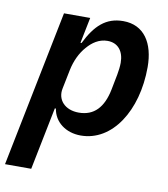

<svg xmlns="http://www.w3.org/2000/svg" viewBox="-101 -604 764 873"><g transform="rotate(10 280.5 -167.0)"><path d="M-19 200H102L160 -89H165C174 -29 227 12 297 12C442 12 543 -145 543 -347C543 -457 495 -534 398 -534C318 -534 270 -488 228 -403H223L247 -522H126ZM270 -89C206 -89 168 -131 179 -184L197 -273C206 -316 224 -355 250 -384C273 -411 304 -433 343 -433C392 -433 419 -398 419 -345C419 -329 416 -305 413 -290L399 -218C382 -133 340 -89 270 -89Z"/></g></svg>

Font: Braiins Sans SemiBold
Style: Italic
Weight: 600
Italic angle: -11.31°
Designer: Mike Abbink, Paul van der Laan, Pieter van Rosmalen, Jiri Chlebus, Lubos Buracinsky
Foundry: Bold Monday, Sudetype
Version: Version 1.000;hotconv 1.0.109;makeotfexe 2.5.65596